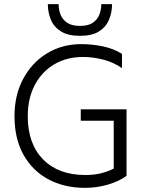

<svg xmlns="http://www.w3.org/2000/svg" viewBox="-20 -899 701 927"><path d="M569 -570V-639Q527 -665 475 -675.5Q423 -686 373 -686Q280 -686 207 -641.5Q134 -597 92 -518.5Q50 -440 50 -338Q50 -230 93 -152.5Q136 -75 213 -33.5Q290 8 391 8Q447 8 500.5 -7.5Q554 -23 591 -50L561 -104Q547 -94 524 -82.5Q501 -71 468 -62.5Q435 -54 392 -54Q262 -54 188 -129.5Q114 -205 114 -338Q114 -425 148.5 -489.5Q183 -554 243 -589Q303 -624 381 -624Q429 -624 479 -611Q529 -598 569 -570ZM529 -371V-35L591 -50V-371ZM370 -371V-316H591V-371ZM366 -774Q327 -774 304.5 -789Q282 -804 272.5 -828Q263 -852 263 -879H211Q211 -838 226 -803Q241 -768 275 -747Q309 -726 366 -726Q424 -726 457.5 -747Q491 -768 506 -803Q521 -838 521 -879H469Q469 -852 459.5 -828Q450 -804 428 -789Q406 -774 366 -774Z"/></svg>

Font: Hind Variable Light
Style: Regular
Weight: 300
Designer: Manushi Parikh, Satya Rajpurohit
Foundry: Indian Type Foundry
Version: Version 3.000